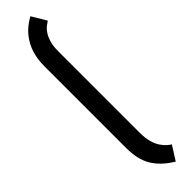

<svg xmlns="http://www.w3.org/2000/svg" viewBox="-327 -788 875 875"><g transform="rotate(-45 110.5 -350.5)"><path d="M198 -749 156 -819Q113 -795 88 -763.5Q63 -732 51.5 -694.5Q40 -657 40 -613V-87Q40 -50 46.5 -20.5Q53 9 67 33Q81 57 103 78Q125 99 156 118L199 50Q191 45 180 35.5Q169 26 158 9.5Q147 -7 140 -31.5Q133 -56 133 -90V-618Q133 -649 139.5 -671.5Q146 -694 156 -709.5Q166 -725 177.5 -734Q189 -743 198 -749Z"/></g></svg>

Font: Advent Pro SemiBold
Style: Regular
Weight: 600
Designer: VivaRado, Andreas Kalpakidis
Foundry: VivaRado, Andreas Kalpakidis
Version: Version 3.000